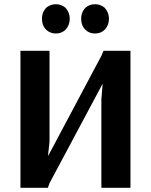

<svg xmlns="http://www.w3.org/2000/svg" viewBox="-20 -891 716 911"><path d="M199 -750Q179 -770 179 -802Q179 -833 199 -854Q219 -871 245 -871Q271 -871 291 -854Q311 -831 311 -802Q311 -772 291 -750Q272 -732 245 -732Q218 -732 199 -750ZM431 -732Q403 -732 385 -750Q365 -770 365 -802Q365 -833 385 -854Q404 -871 431 -871Q457 -871 477 -854Q497 -831 497 -802Q497 -772 477 -750Q458 -732 431 -732ZM77 0V-650H215V-219L208 -154H210L462 -628L471 -650H599V0H461V-420L467 -492H466L215 -22L207 0Z"/></svg>

Font: Arsenal
Style: Bold
Weight: 700
Designer: Andrij Shevchenko
Foundry: Stairsfor
Version: Version 2.001;PS 002.001;hotconv 1.0.88;makeotf.lib2.5.64775